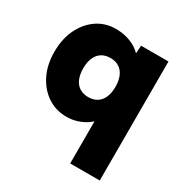

<svg xmlns="http://www.w3.org/2000/svg" viewBox="-173 -688 1018 1052"><g transform="rotate(30 335.5 -162.0)"><path d="M413 220V-130L454 -118Q449 -92 432 -68.5Q415 -45 389.5 -28Q364 -11 332.5 -1Q301 9 267 9Q199 9 146 -26.5Q93 -62 62.5 -124Q32 -186 32 -267Q32 -349 62 -411Q92 -473 144 -508.5Q196 -544 263 -544Q300 -544 333.5 -534.5Q367 -525 393 -508Q419 -491 436 -468.5Q453 -446 457 -420L418 -412L427 -533H600V220ZM418 -267Q418 -306 406 -334Q394 -362 371 -376.5Q348 -391 316 -391Q284 -391 261 -376.5Q238 -362 226 -334Q214 -306 214 -267Q214 -229 226 -201Q238 -173 261 -158.5Q284 -144 316 -144Q348 -144 371 -158.5Q394 -173 406 -200.5Q418 -228 418 -267Z"/></g></svg>

Font: Mach ExtraBold
Style: Regular
Weight: 800
Version: Version 1.002